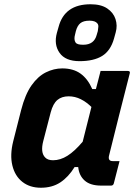

<svg xmlns="http://www.w3.org/2000/svg" viewBox="-20 -871 640 901"><path d="M272 -550Q324 -550 358 -525.5Q392 -501 413 -453H430Q435 -471 440 -491Q445 -511 452 -538H580Q592 -538 589 -527Q564 -430 538.5 -328.5Q513 -227 492 -142Q485 -115 509 -115H541L514 -10Q511 0 501 0H455Q404 0 377.5 -23.5Q351 -47 347 -87H330Q301 -40 263 -15Q225 10 172 10Q120 10 85 -17.5Q50 -45 38 -94.5Q26 -144 42 -208L79 -354Q98 -428 128 -470.5Q158 -513 195.5 -531.5Q233 -550 272 -550ZM192 -132Q204 -119 229 -119Q263 -119 296.5 -140Q330 -161 368 -206Q378 -247 388.5 -287.5Q399 -328 409 -369Q386 -392 359 -405.5Q332 -419 302 -419Q270 -419 249.5 -402Q229 -385 218 -344L183 -209Q169 -155 192 -132ZM405 -851Q454 -851 483 -831.5Q512 -812 522 -781.5Q532 -751 523 -719L515 -690Q499 -633 459.5 -608.5Q420 -584 353 -584Q287 -584 259.5 -623Q232 -662 247 -717L255 -745Q283 -851 405 -851ZM400 -774Q372 -774 357.5 -762.5Q343 -751 336 -725L332 -708Q329 -698 329.5 -688Q330 -678 335 -671Q340 -665 349 -663Q358 -661 371 -661Q422 -661 434 -708L439 -725Q441 -736 441.5 -745.5Q442 -755 437 -761Q427 -774 400 -774Z"/></svg>

Font: Recursive Sn Lnr St
Style: Bold Italic
Weight: 700
Italic angle: -15°
Version: Version 1.079;hotconv 1.0.112;makeotfexe 2.5.65598; ttfautoh